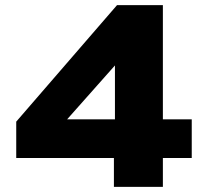

<svg xmlns="http://www.w3.org/2000/svg" viewBox="-20 -725 788 745"><path d="M422 0V-112H43V-253L434 -705H612V-262H724V-112H612V0ZM426 -262V-506H457L189 -204L185 -262Z"/></svg>

Font: Nunito Sans 10pt Expanded Black
Style: Regular
Weight: 900
Width: 7
Designer: Vernon Adams
Foundry: Vernon Adams
Version: Version 3.101;gftools[0.9.27]